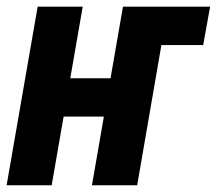

<svg xmlns="http://www.w3.org/2000/svg" viewBox="-23 -548 642 568"><path d="M598.6 -528.3 578.1 -414.6H414.1L435.1 -528.3ZM347.7 -316.4 327.6 -203.1H121.6L141.6 -316.4ZM221.7 -528.3 129.9 0H-3.4L88.4 -528.3ZM474.1 -528.3 382.8 0H249L340.8 -528.3Z"/></svg>

Font: Roboto Condensed
Style: Bold Italic
Weight: 700
Italic angle: -12°
Designer: Christian Robertson
Foundry: Google
Version: Version 3.0